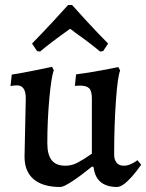

<svg xmlns="http://www.w3.org/2000/svg" viewBox="-20 -735 584 767"><path d="M48 -394Q39 -394 31.5 -393Q24 -392 22 -391L27 -437Q72 -444 122.5 -454.5Q173 -465 188 -468L195 -454Q185 -429 177 -340.5Q169 -252 169 -163Q169 -117 186.5 -95Q204 -73 241 -73Q267 -73 290.5 -85.5Q314 -98 347 -121V-341Q347 -371 336.5 -382Q326 -393 299 -393L279 -392L284 -438Q333 -444 385.5 -454Q438 -464 453 -467L460 -453Q450 -430 443 -331.5Q436 -233 436 -117Q436 -97 446 -85Q456 -73 474 -73Q487 -73 499 -78Q511 -83 519 -88Q527 -93 529 -95L544 -77Q540 -71 524.5 -50.5Q509 -30 488 -10Q467 10 449 12Q363 12 354 -67L348 -70Q304 -34 269 -11Q234 12 221 12Q151 12 114.5 -19Q78 -50 78 -109L83 -342Q83 -394 48 -394ZM128 -531 108 -561Q150 -604 194.5 -652Q239 -700 252 -715H268Q281 -700 325.5 -651.5Q370 -603 412 -561L392 -531L380 -529Q337 -565 280 -605Q271 -613 260 -620Q180 -563 140 -529Z"/></svg>

Font: Alegreya Medium
Style: Regular
Weight: 500
Designer: Juan Pablo del Peral
Foundry: Huerta Tipografica
Version: Version 2.007; ttfautohint (v1.6)